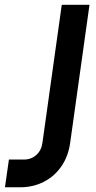

<svg xmlns="http://www.w3.org/2000/svg" viewBox="-48 -770 396 796"><path d="M-27.5 6.5 -11 -108.5H51Q81.5 -108.5 102.8 -127.8Q124 -147 128 -178.5L208 -750H323L243 -178.5Q235 -121.5 206.2 -80Q177.5 -38.5 133.2 -16Q89 6.5 34.5 6.5Z"/></svg>

Font: Mohave SemiBold
Style: Italic
Weight: 600
Italic angle: -8°
Designer: Gumpita Rahayu
Foundry: Tokotype
Version: Version 2.003